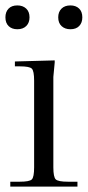

<svg xmlns="http://www.w3.org/2000/svg" viewBox="-20 -689 324 709"><path d="M44 -669Q64 -669 76.5 -657.5Q89 -646 89 -625Q89 -605 77 -593Q65 -581 44 -581Q24 -581 12 -592.5Q0 -604 0 -625Q0 -645 11.5 -657Q23 -669 44 -669ZM240 -669Q260 -669 272 -657.5Q284 -646 284 -625Q284 -605 272.5 -593Q261 -581 240 -581Q220 -581 207.5 -592.5Q195 -604 195 -625Q195 -645 207 -657Q219 -669 240 -669ZM35 -462 182 -466V-458Q177 -408 177 -405V-71Q177 -35 186 -26.5Q195 -18 231 -18H266V0H18V-18H53Q89 -18 97.5 -26.5Q106 -35 106 -71V-391Q106 -427 97.5 -435.5Q89 -444 53 -444H35Z"/></svg>

Font: Foglihten068fMac
Style: Regular
Weight: 500
Designer: gluk (gluksza@wp.pl)
Foundry: gluk (gluksza@wp.pl)
Version: Version 0.68